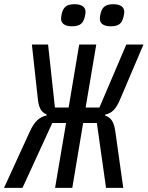

<svg xmlns="http://www.w3.org/2000/svg" viewBox="-53 -915 719 935"><path d="M91.3 -272.4 -33.4 0H56.5L201.7 -316.1H268.8L215.2 0H299L351.9 -316.1H418.7L463.4 0H547.2L508.9 -272.7C502.1 -322.4 487.9 -342.3 458.8 -352.3L459.9 -357.2C492.2 -363.6 512.4 -384.6 531.6 -430.4L645.6 -698.2H562.1L431.1 -391.3H364L415.8 -698.2H332.7L281.2 -391.3H214.5L181.1 -698.2H102.3L131 -435.4C135.7 -389.9 147 -369.3 174.4 -357.2L173.3 -352.3C139.9 -346.2 114 -323.2 91.3 -272.4ZM244.3 -824.2C244.3 -804.3 258.2 -786.9 297.9 -786.9C339.5 -786.9 352.3 -804.3 359.4 -831C361.5 -839.5 363.6 -850.1 363.6 -856.9C363.6 -877.1 349.8 -894.5 309.7 -894.5C268.1 -894.5 255.3 -877.1 248.2 -850.1C246.4 -842 244.3 -831.3 244.3 -824.2ZM433.2 -824.2C433.2 -804.3 446.4 -786.9 486.9 -786.9C528.4 -786.9 541.2 -804.3 547.9 -831C550.1 -839.5 552.2 -850.1 552.2 -856.9C552.2 -877.1 538.7 -894.5 498.2 -894.5C457 -894.5 444.2 -877.1 437.1 -850.1C434.7 -842 433.2 -831.3 433.2 -824.2Z"/></svg>

Font: Margiela Mono Italic Text It
Style: Regular
Weight: 400
Designer: Mike Abbink, Paul van der Laan, Pieter van Rosmalen
Foundry: Bold Monday
Version: Version 2.003 2021